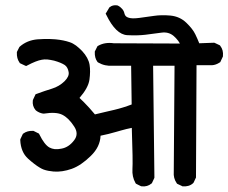

<svg xmlns="http://www.w3.org/2000/svg" viewBox="-20 -728 853 717"><path d="M659.7 -33.2 643.1 -41 641.1 -42 639.6 -44.4Q627 -62.5 628.9 -86.4L631.8 -482.4H551.8L556.6 -66.4V-64.5L555.7 -62L547.9 -45.4L546.9 -43.5L545.4 -42.5Q530.3 -29.8 508.8 -32.2L506.8 -32.7L505.4 -33.2L489.7 -41L487.3 -42.5L485.8 -44.9Q472.7 -67.9 474.6 -97.2Q476.6 -122.1 472.2 -250.5Q461.9 -248.5 452.1 -246.1Q442.4 -243.7 432.9 -241Q423.3 -238.3 414.6 -235.8Q399.9 -231.4 385 -227.8Q370.1 -224.1 355.5 -221.2Q354 -179.7 319.3 -146Q282.7 -109.9 247.6 -97.4Q212.4 -85 180.2 -87.4Q169.9 -88.4 160.6 -90.1Q151.4 -91.8 143.3 -94.7Q135.3 -97.7 128.4 -102.1Q109.4 -113.3 85 -135.3Q71.3 -147.5 64 -165Q56.6 -182.6 55.7 -204.6V-207L56.6 -209.5L64.5 -226.1L65.4 -228L67.4 -229.5Q82 -240.2 103 -239.3H105L106.9 -238.3L122.6 -230.5L125.5 -229L127 -226.1Q146 -187.5 164.6 -177.2Q173.3 -172.4 184.3 -171.1Q195.3 -169.9 209.5 -172.9Q236.8 -177.7 256.8 -204.1Q275.4 -228 256.8 -255.9Q236.3 -287.6 212.9 -299.3Q189.9 -311 144 -303.7H142.6H141.1Q126 -306.2 114.3 -315.4L113.3 -316.4L112.8 -316.9Q100.1 -332 102.5 -352.5L103 -354.5L103.5 -356L111.3 -372.6L112.8 -376L116.7 -377.4Q145.5 -388.2 174.3 -397Q201.2 -405.3 221.2 -424.8Q239.3 -442.9 236.3 -459Q233.4 -476.6 222.2 -484.9Q208.5 -494.1 182.1 -501.5Q175.3 -502.9 168.9 -504.2Q162.6 -505.4 157 -505.9Q151.4 -506.3 146 -506.1Q140.6 -505.9 136.2 -504.9Q115.7 -501.5 81.5 -483.4L77.6 -481.4L72.8 -483.4L56.2 -491.2L54.2 -492.2L52.7 -494.6Q42 -509.8 43 -531.7V-533.7L43.9 -535.6L51.8 -551.3L52.7 -552.7L54.2 -554.2Q81.1 -577.6 119.6 -581.1Q131.8 -582 143.6 -582.3Q155.3 -582.5 166.3 -582.3Q177.2 -582 187.5 -581.1Q203.1 -579.6 216.3 -576.9Q229.5 -574.2 240.7 -570.3Q246.6 -568.4 252.4 -565.2Q258.3 -562 263.9 -557.9Q269.5 -553.7 275.1 -548.6Q280.8 -543.5 286.6 -537.6Q310.1 -512.2 314.5 -486.3Q318.4 -461.9 314 -430.2Q309.6 -399.9 276.9 -362.3Q284.2 -355.5 293.5 -346.2Q302.7 -336.9 313 -325.7Q323.2 -314.5 334.5 -300.8Q354.5 -305.7 372.3 -309.8Q390.1 -314 407.2 -317.9Q439.9 -325.7 471.7 -337.9L469.7 -482.4H401.9Q386.7 -481.4 373 -484.4Q359.4 -487.3 346.7 -494.6L345.2 -495.6L343.8 -497.1Q333 -511.7 334 -533.7V-535.6L335 -537.6L342.8 -553.2L344.2 -555.7L346.7 -557.1Q371.6 -571.3 405.3 -566.4L651.9 -565.4Q648.9 -570.8 645.3 -575.7Q641.6 -580.6 637.5 -585Q633.3 -589.4 628.4 -593.8Q609.4 -609.9 582.5 -606Q551.3 -601.6 522 -598.1Q492.7 -594.7 455.1 -596.7Q412.6 -599.1 377 -672.4L374.5 -677.2L377.4 -681.6L387.2 -698.2L387.7 -699.7L389.2 -700.7Q400.4 -710.4 417.5 -708L418.9 -707.5L420.4 -707Q425.3 -704.6 429.2 -701.4Q433.1 -698.2 436.3 -694.6Q439.5 -690.9 441.7 -686.5Q443.8 -682.1 444.8 -677.2Q446.3 -671.4 449.5 -668Q452.6 -664.6 458 -662.6Q471.2 -657.2 500 -661.1Q530.8 -665 556.2 -668.9Q569.3 -670.9 584.5 -671.1Q599.6 -671.4 616.2 -669.9Q651.9 -666.5 676.3 -642.6Q688 -631.3 696.3 -620.6Q704.6 -609.9 709.5 -599.6Q717.3 -583.5 724.1 -566.4L777.8 -568.4H780.3L782.7 -567.4L799.3 -559.6L801.3 -558.6L802.7 -556.6Q814.9 -541 812.5 -518.6V-517.1L811.5 -515.1L803.7 -498.5L802.7 -496.1L800.3 -494.6Q786.6 -485.4 771.5 -484.4H771H770.5H713.9L711.9 -67.4V-64.9L710.9 -63L703.1 -46.4L702.1 -44.9L700.7 -43.5Q692.9 -36.6 683.1 -33.9Q673.3 -31.2 663.1 -32.2H661.1Z"/></svg>

Font: NaikaiFont
Style: Bold
Weight: 700
Version: Version 1.89